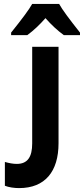

<svg xmlns="http://www.w3.org/2000/svg" viewBox="-20 -954 430 984"><path d="M37 -774H120C154 -799 184 -828 213 -861C243 -827 274 -798 307 -774H390V-787C336 -855 298 -906 283 -934H145C131 -908 95 -859 37 -787ZM78 10C211 10 280 -75 280 -220V-714H145V-219C145 -149 121 -114 66 -114C47 -114 26 -118 5 -124V-2C25 6 53 10 78 10Z"/></svg>

Font: Kathrein 77 Bold Condensed
Style: Regular
Weight: 700
Width: 3
Designer: Lazydogs Typefoundry, based on Open Sans by Ascender Corporation
Foundry: Lazydogs Typefoundry
Version: Version 1.003;PS 001.003;hotconv 1.0.88;makeotf.lib2.5.64775